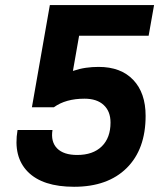

<svg xmlns="http://www.w3.org/2000/svg" viewBox="-20 -713 626 743"><path d="M266.6 9.8Q145 9.8 87.6 -48.3Q30.3 -106.4 47.9 -210H183.1Q175.8 -164.6 200.9 -138.9Q226.1 -113.3 278.8 -113.3Q339.8 -113.3 373.8 -146.5Q407.7 -179.7 407.7 -238.8Q407.7 -282.2 381.3 -306.6Q355 -331.1 307.1 -331.1Q233.9 -331.1 188.5 -297.9H103.5L172.9 -693.4H576.2L555.2 -574.7H286.1L262.2 -438.5Q288.6 -447.3 312.5 -450.7Q336.4 -454.1 361.8 -454.1Q447.8 -454.1 495.6 -403.8Q543.5 -353.5 543.5 -264.6Q543.5 -135.3 470.2 -62.7Q397 9.8 266.6 9.8Z"/></svg>

Font: Cascadia Mono
Style: Bold Italic
Weight: 700
Italic angle: -10°
Monospace: yes
Designer: Aaron Bell
Foundry: Saja Typeworks
Version: Version 2404.023; ttfautohint (v1.8.4)